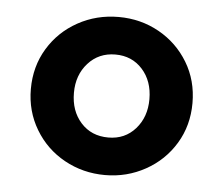

<svg xmlns="http://www.w3.org/2000/svg" viewBox="-38 -797 563 484"><g transform="rotate(5 243.5 -555.0)"><path d="M39 -555Q39 -612 66.5 -657.5Q94 -703 141 -729Q188 -755 244 -755Q300 -755 346.5 -729Q393 -703 420.5 -657.5Q448 -612 448 -555Q448 -498 420.5 -452.5Q393 -407 346 -381Q299 -355 244 -355Q188 -355 141 -381Q94 -407 66.5 -453Q39 -499 39 -555ZM244 -450Q286 -450 312.5 -480Q339 -510 339 -555Q339 -601 312.5 -630.5Q286 -660 244 -660Q202 -660 175 -630Q148 -600 148 -555Q148 -509 174.5 -479.5Q201 -450 244 -450Z"/></g></svg>

Font: Evergrow Sans
Style: Bold
Weight: 700
Foundry: 10Web
Version: Version 1.000